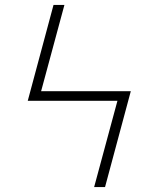

<svg xmlns="http://www.w3.org/2000/svg" viewBox="-20 -755 640 775"><path d="M404 0H360L454 -348H92L196 -735H240L146 -387H508Z"/></svg>

Font: Zed Sans Extralight Extended
Style: Regular
Weight: 200
Width: 7
Designer: Belleve Invis
Foundry: Belleve Invis
Version: Version 1.0.0; ttfautohint (v1.8.4)